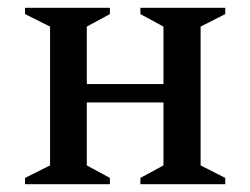

<svg xmlns="http://www.w3.org/2000/svg" viewBox="-20 -471 640 491"><path d="M108 -403 44 -435V-451H261V-435L202 -403V-256H398V-403L339 -435V-451H556V-435L493 -403V-48L556 -16V0H339V-16L398 -48V-209H202V-48L261 -16V0H44V-16L108 -48Z"/></svg>

Font: Spectral Medium
Style: Regular
Weight: 500
Designer: Jean-Baptiste Levee
Foundry: Production Type
Version: Version 2.001